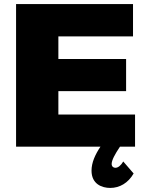

<svg xmlns="http://www.w3.org/2000/svg" viewBox="-20 -721 725 944"><path d="M570 0H644V-158H267V-273H600V-431H267V-542H634V-701H59V0H474C448 39 430 78 430 118C430 184 481 203 522 203C568 203 610 179 637 132L586 73C575 92 561 104 547 104C537 104 529 97 529 85C529 67 545 37 570 0Z"/></svg>

Font: Montserrat ExtraBold
Style: Regular
Weight: 800
Designer: Julieta Ulanovsky
Foundry: Julieta Ulanovsky
Version: Version 4.000